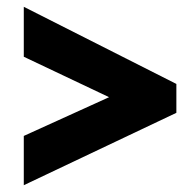

<svg xmlns="http://www.w3.org/2000/svg" viewBox="-20 -644 550 565"><path d="M50 -99 499 -312V-397L50 -624V-477L301 -358L50 -244Z"/></svg>

Font: Noto Sans Display SemiCondensed Black
Style: Italic
Weight: 900
Width: 4
Designer: Monotype Design team
Foundry: Monotype Imaging Inc.
Version: 1.000